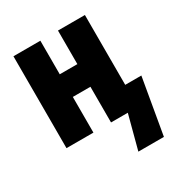

<svg xmlns="http://www.w3.org/2000/svg" viewBox="-177 -675 938 1001"><g transform="rotate(-30 291.5 -175.0)"><path d="M49.8 0V-553.2H211.9V-351.1H317.9V-553.2H480V-132.8H577.1L519 203.1H365.2L418.9 0H317.9V-214.8H211.9V0Z"/></g></svg>

Font: Open Sans Condensed ExtraBold
Style: Regular
Weight: 800
Width: 3
Designer: Monotype Design Team
Foundry: Monotype Imaging Inc.
Version: Version 3.000; ttfautohint (v1.8.4)